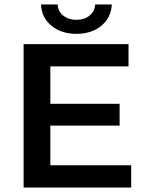

<svg xmlns="http://www.w3.org/2000/svg" viewBox="-20 -842 656 862"><path d="M569 -100V0H86V-644H557V-544H206V-376H517V-278H206V-100ZM164 -822H239Q240 -791 264 -772Q288 -753 323 -753Q358 -753 382 -772Q406 -791 407 -822H482Q479 -762 434.5 -726Q390 -690 323 -690Q256 -690 211.5 -726Q167 -762 164 -822Z"/></svg>

Font: Montserrat Ace
Style: Bold
Weight: 600
Designer: Julieta Ulanovsky
Foundry: Julieta Ulanovsky
Version: Version 1